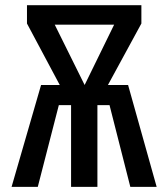

<svg xmlns="http://www.w3.org/2000/svg" viewBox="-20 -728 655 748"><path d="M25.1 0 140 -396.9H212.8L85.1 -636.4V-707.7H530.8V-636.4L400.5 -396.9H479L590.3 0H487.7L406.7 -318.5H359.5V0H256.9V-318.5H209.2L127.2 0ZM309.7 -396.9 424.6 -631.8H193.3Z"/></svg>

Font: Fira Code Medium
Style: Regular
Weight: 500
Designer: Carrois Corporate, Edenspiekermann AG, Nikita Prokopov
Foundry: Carrois Corporate, Edenspiekermann AG, Nikita Prokopov
Version: Version 6.002